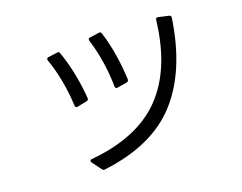

<svg xmlns="http://www.w3.org/2000/svg" viewBox="-92 -767 1185 942"><g transform="rotate(-15 500.0 -295.5)"><path d="M492 -339Q485 -339 483 -349Q477 -412 461 -477Q445 -542 422 -597Q421 -599 421 -603Q421 -611 429 -612L475 -623L480 -624Q488 -624 491 -615Q514 -561 530.5 -495Q547 -429 555 -366V-364Q555 -355 545 -352L497 -340Q495 -339 492 -339ZM275 -26Q275 -33 284 -34Q525 -77 641.5 -219.5Q758 -362 765 -611Q765 -624 778 -622L831 -615Q842 -614 842 -602Q826 -336 706 -178.5Q586 -21 333 32L329 33Q323 33 318 27L278 -18Q275 -23 275 -26ZM279 -299Q271 -299 269 -310Q261 -373 243 -438Q225 -503 200 -557Q199 -559 199 -562Q199 -571 208 -572L253 -582L258 -583Q265 -583 268 -575Q293 -521 312 -456Q331 -391 341 -328V-325Q341 -317 331 -314L283 -300Z"/></g></svg>

Font: LINE Seed JP_TTF Regular
Style: Regular
Weight: 400
Designer: LINE & Fontrix & Fontworks
Version: Version 1.002